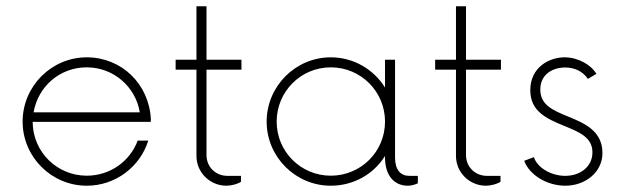

<svg xmlns="http://www.w3.org/2000/svg" viewBox="-20 -589 2002 617"><path d="M464.4 -197.3 464.8 -206.1C459 -319.3 370.6 -404.8 258.8 -404.8C145.5 -404.8 52.7 -312 52.7 -198.2C52.7 -84.5 145.5 7.8 258.8 7.8C351.6 7.8 430.2 -53.2 456.5 -137.2H422.4C397.9 -70.8 334 -24.4 258.8 -24.4C163.6 -24.4 86.4 -100.1 85 -195.3V-197.3ZM258.8 -372.6C344.7 -372.6 416 -310.1 429.2 -228H87.9C102.5 -311.5 172.4 -372.6 258.8 -372.6Z M755.9 -365.2V-397H643.6V-568.8H611.3V-397H544.4V-365.2H611.3V-87.9C611.3 -34.7 654.8 7.8 707.5 7.8C723.1 7.8 744.1 2.4 754.4 -4.9V-23.9H710.4C673.3 -23.9 643.6 -52.2 643.6 -90.8V-365.2Z M1294.9 -23.9C1267.6 -23.9 1249.5 -43 1249.5 -82.5V-397H1217.3V-307.6C1181.2 -365.7 1116.7 -404.8 1043 -404.8C929.7 -404.8 836.9 -312 836.9 -198.2C836.9 -84.5 929.7 7.8 1043 7.8C1116.7 7.8 1181.2 -29.8 1217.3 -87.9V-82.5C1217.3 -27.8 1244.6 7.8 1290.5 7.8C1301.3 7.8 1312.5 4.9 1322.8 0V-23.9ZM1043 -24.4C946.8 -24.4 869.1 -101.6 869.1 -198.2C869.1 -294.9 946.8 -372.6 1043 -372.6C1139.6 -372.6 1217.3 -294.9 1217.3 -198.2C1217.3 -101.6 1139.6 -24.4 1043 -24.4Z M1589.8 -365.2V-397H1477.5V-568.8H1445.3V-397H1378.4V-365.2H1445.3V-87.9C1445.3 -34.7 1488.8 7.8 1541.5 7.8C1557.1 7.8 1578.1 2.4 1588.4 -4.9V-23.9H1544.4C1507.3 -23.9 1477.5 -52.2 1477.5 -90.8V-365.2Z M1796.4 7.8C1862.3 7.8 1916 -36.6 1916 -97.2C1916 -168 1858.9 -192.9 1805.7 -214.4C1756.3 -234.9 1716.3 -251.5 1716.3 -301.3C1716.3 -351.1 1756.8 -372.1 1796.4 -372.1C1825.2 -372.1 1853 -360.4 1869.1 -335.4L1896.5 -351.6C1879.9 -380.4 1837.9 -404.8 1794.4 -404.8C1744.1 -404.8 1684.1 -372.1 1684.1 -299.3C1684.1 -231.4 1735.4 -208 1793.9 -184.1C1842.8 -164.1 1883.8 -147 1883.8 -99.6C1883.8 -51.3 1842.3 -23.9 1796.4 -23.9C1751 -23.9 1706.1 -50.3 1695.8 -84L1664.6 -72.3C1680.7 -27.3 1737.3 7.8 1796.4 7.8Z"/></svg>

Font: Now ExtraLight
Style: Regular
Weight: 200
Designer: Alfredo Marco Pradil
Foundry: Alfredo Marco Pradil
Version: Version 1.200;hotconv 1.0.109;makeotfexe 2.5.65596